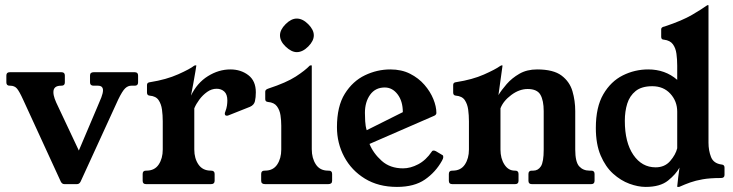

<svg xmlns="http://www.w3.org/2000/svg" viewBox="-20 -724 2882 755"><path d="M510 -440Q523 -440 523 -427V-400Q523 -387 510 -387H496Q483 -387 472 -376.5Q461 -366 445 -333L297 -10Q292 0 283 0H233Q224 0 219 -10L71 -332Q56 -365 46.5 -376Q37 -387 20 -387H18Q5 -387 5 -400V-427Q5 -440 18 -440H222Q235 -440 235 -427V-400Q235 -387 222 -387H220Q190 -387 190 -362Q190 -350 195 -336Q200 -322 209 -304L290 -132L363 -304Q372 -324 378.5 -341Q385 -358 385 -369Q385 -387 365 -387H348Q334 -387 334 -400V-427Q334 -440 348 -440Z M731 -348Q755 -398 797.5 -424.5Q840 -451 886 -451Q927 -451 956.5 -428.5Q986 -406 986 -361Q986 -341 982.5 -326Q979 -311 963 -304L880 -271Q878 -270 876 -269.5Q874 -269 872 -269Q864 -269 864 -277Q864 -279 864.5 -281Q865 -283 866 -285Q871 -298 872.5 -309Q874 -320 874 -329Q874 -353 862 -364Q850 -375 832 -375Q812 -375 794.5 -362.5Q777 -350 764 -332.5Q751 -315 744 -298V-136Q744 -101 760.5 -77Q777 -53 809 -53H810Q824 -53 824 -40V-13Q824 0 810 0H554Q541 0 541 -13V-40Q541 -53 554 -53H556Q588 -53 604 -77Q620 -101 620 -136V-247Q620 -271 617 -293Q614 -315 603.5 -330.5Q593 -346 568 -348Q558 -349 558 -360V-390Q558 -400 571 -401Q634 -411 681 -432Q728 -453 744 -466Q747 -467 749 -467H751Q752 -467 752 -466Q752 -465 748.5 -443.5Q745 -422 740 -395Q735 -368 731 -348Z M1273 -53Q1286 -53 1286 -40V-13Q1286 0 1271 0H1022Q1007 0 1007 -13V-40Q1007 -53 1020 -53H1022Q1054 -53 1070 -77Q1086 -101 1086 -136V-230Q1086 -250 1083 -270.5Q1080 -291 1069 -306Q1058 -321 1034 -323Q1023 -324 1023 -334V-364Q1023 -372 1036 -376Q1106 -399 1143 -423Q1180 -447 1198 -466Q1199 -466 1200 -466.5Q1201 -467 1202 -467H1204Q1205 -467 1205.5 -466.5Q1206 -466 1206 -466V-137Q1206 -102 1222 -77.5Q1238 -53 1270 -53ZM1147 -651Q1170 -651 1192 -629Q1214 -607 1214 -585Q1214 -563 1192 -541Q1170 -519 1147 -519Q1126 -519 1103 -541Q1081 -562 1081 -585Q1081 -607 1103 -629Q1125 -651 1147 -651Z M1433 -158Q1448 -121 1481 -91.5Q1514 -62 1565 -62Q1594 -62 1624.5 -78Q1655 -94 1678 -128Q1680 -132 1685 -132Q1689 -132 1694 -129.5Q1699 -127 1720 -114Q1723 -113 1723 -107Q1723 -100 1718 -92Q1693 -47 1651 -18Q1609 11 1541 11Q1468 11 1415 -21.5Q1362 -54 1333.5 -107.5Q1305 -161 1305 -224Q1305 -306 1336 -355.5Q1367 -405 1415 -428Q1463 -451 1515 -451Q1559 -451 1592.5 -434Q1626 -417 1649 -390.5Q1672 -364 1684 -334.5Q1696 -305 1696 -280Q1696 -273 1688 -269ZM1564 -283Q1564 -326 1543.5 -353Q1523 -380 1493 -380Q1456 -380 1435.5 -351.5Q1415 -323 1415 -280Q1415 -267 1416 -247.5Q1417 -228 1422 -212Z M2242 -287V-136Q2242 -87 2257.5 -70Q2273 -53 2298 -53H2305Q2318 -53 2318 -40V-13Q2318 0 2305 0H2071Q2058 0 2058 -13V-40Q2058 -53 2071 -53H2077Q2096 -53 2107 -70Q2118 -87 2118 -136V-287Q2118 -329 2105 -351.5Q2092 -374 2055 -374Q2022 -374 1990.5 -350.5Q1959 -327 1948 -298V-136Q1948 -101 1963.5 -77Q1979 -53 2004 -53H2006Q2019 -53 2019 -40V-13Q2019 0 2006 0H1758Q1745 0 1745 -13V-40Q1745 -53 1758 -53H1760Q1792 -53 1808 -77Q1824 -101 1824 -136V-247Q1824 -271 1821 -293Q1818 -315 1807.5 -330.5Q1797 -346 1772 -348Q1762 -349 1762 -360V-390Q1762 -400 1774 -401Q1838 -411 1883 -431Q1928 -451 1946 -464Q1951 -467 1953 -467H1954Q1956 -467 1956 -466.5Q1956 -466 1956 -466Q1956 -464 1955 -458L1940 -350Q1952 -370 1972.5 -393.5Q1993 -417 2022.5 -434Q2052 -451 2092 -451Q2156 -451 2188 -427Q2220 -403 2231 -365.5Q2242 -328 2242 -287Z M2766 -163Q2766 -132 2776 -106.5Q2786 -81 2818 -77Q2829 -76 2829 -65V-36Q2829 -24 2815 -24Q2772 -24 2743.5 -19Q2715 -14 2694 -6.5Q2673 1 2653 10Q2652 11 2648 11H2645Q2643 11 2643 9Q2645 -9 2647 -27.5Q2649 -46 2652 -65Q2638 -39 2607 -14Q2576 11 2519 11Q2489 11 2455 -1.5Q2421 -14 2391 -41Q2361 -68 2342 -112.5Q2323 -157 2323 -221Q2323 -303 2352.5 -353.5Q2382 -404 2429 -427.5Q2476 -451 2529 -451Q2596 -451 2643 -410V-466Q2643 -490 2640 -512.5Q2637 -535 2626 -550Q2615 -565 2591 -568Q2580 -568 2580 -579V-609Q2580 -614 2584 -616.5Q2588 -619 2594 -620Q2663 -643 2702 -666Q2741 -689 2759 -702Q2762 -704 2763 -704H2764Q2766 -704 2766 -702ZM2643 -285Q2643 -326 2616 -355.5Q2589 -385 2545 -385Q2503 -385 2479.5 -366Q2456 -347 2446.5 -316.5Q2437 -286 2437 -249Q2437 -164 2470.5 -115Q2504 -66 2558 -66Q2594 -66 2615.5 -91Q2637 -116 2643 -141Z"/></svg>

Font: Young Serif
Style: Regular
Weight: 400
Designer: Bastien Sozeau
Foundry: NBR — Bastien Sozeau
Version: Version 3.004; ttfautohint (v1.8.4.7-5d5b);gftools[0.9.33]